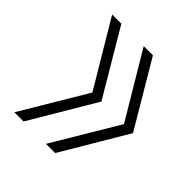

<svg xmlns="http://www.w3.org/2000/svg" viewBox="-150 -621 722 722"><g transform="rotate(45 210.5 -260.0)"><path d="M254 0H205L360 -260L205 -520H254L408 -260ZM86 0H37L192 -260L37 -520H86L240 -260Z"/></g></svg>

Font: M PLUS 1 Light
Style: Regular
Weight: 300
Designer: Coji Morishita
Foundry: UNDERFOREST DESIGN
Version: Version 1.001